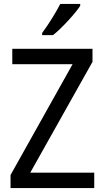

<svg xmlns="http://www.w3.org/2000/svg" viewBox="-20 -964 535 984"><path d="M391 -934V-944H289C266 -899 228 -838 196 -795V-784H252C297 -820 366 -895 391 -934ZM463 0V-79H135L454 -647V-714H43V-635H352L34 -67V0Z"/></svg>

Font: Noto Sans Khmer UI SemiCondensed
Style: Regular
Weight: 400
Width: 4
Designer: Danh Hong and the Monotype Design Team
Foundry: Monotype Imaging Inc.
Version: Version 2.002